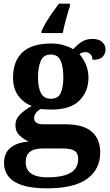

<svg xmlns="http://www.w3.org/2000/svg" viewBox="-20 -786 600 1046"><path d="M236 240Q118 240 60 204.5Q2 169 2 101Q2 48 37 19Q72 -10 137 -15Q110 -26 87 -47.5Q64 -69 64 -104Q64 -137 89 -162Q114 -187 153 -209Q109 -225 80 -264Q51 -303 51 -364Q51 -452 102 -500.5Q153 -549 260 -549Q295 -549 326 -540Q357 -531 379 -518Q405 -547 429 -560.5Q453 -574 483 -574Q519 -574 537 -557Q555 -540 555 -517Q555 -495 540 -477.5Q525 -460 484 -460Q484 -480 472 -491Q460 -502 446 -502Q426 -502 413 -491Q433 -469 447.5 -435Q462 -401 462 -364Q462 -288 413 -238.5Q364 -189 260 -189Q249 -189 230 -190Q211 -191 202 -192Q188 -186 177 -172.5Q166 -159 166 -141Q166 -125 179 -117Q192 -109 213 -109H334Q434 -109 480 -68.5Q526 -28 526 44Q526 136 455 188Q384 240 236 240ZM238 180Q297 180 334 168.5Q371 157 388.5 135Q406 113 406 80Q406 48 386 35.5Q366 23 325 23H209Q189 23 168.5 28.5Q148 34 134 50Q120 66 120 99Q120 126 133.5 144Q147 162 173.5 171Q200 180 238 180ZM257 -248Q297 -248 311 -279.5Q325 -311 325 -365Q325 -421 310.5 -455Q296 -489 256 -489Q217 -489 202 -454Q187 -419 187 -364Q187 -312 202.5 -280Q218 -248 257 -248ZM206 -616Q215 -637 231 -664Q247 -691 266 -718Q285 -745 301 -766H361V-753Q351 -723 339.5 -681Q328 -639 322 -606H206Z"/></svg>

Font: Noto Serif Test
Style: Regular
Weight: 400
Version: Version 1.000